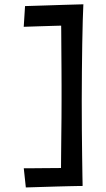

<svg xmlns="http://www.w3.org/2000/svg" viewBox="-20 -718 485 877"><path d="M357.4 131.4 258.2 110.8Q258.8 49.4 259.1 -2.3Q259.4 -54 260 -97.9Q260.6 -141.8 260.9 -181Q261.2 -220.2 261.2 -256.6Q261.2 -290.8 261.2 -326Q261.2 -361.2 260.9 -399.3Q260.6 -437.4 260.3 -481.3Q260 -525.2 259.7 -576.6Q259.4 -628 258.2 -689L360.8 -698.4Q359.4 -670.8 358 -624.1Q356.6 -577.4 355.7 -517.7Q354.8 -458 354.1 -391.5Q353.4 -325 353.4 -256.8Q353.4 -188.6 353.9 -123.6Q354.4 -58.6 355.2 -4.7Q356 49.2 356.5 85.2Q357 121.2 357.4 131.4ZM98 138.2 88.6 50.6Q96.4 50.6 119.7 50.6Q143 50.6 174.6 50.1Q206.2 49.6 238.8 49.6Q271.4 49.6 297.8 49.1Q324.2 48.6 337 48.6L357.4 131.4Q350 131.4 334 131.7Q318 132 294.5 132.5Q271 133 240.5 133.9Q210 134.8 174.1 135.9Q138.2 137 98 138.2ZM88.4 -595.6 94.4 -690.2Q148.8 -691.8 191.1 -693.2Q233.4 -694.6 264.5 -695.6Q295.6 -696.6 316.2 -697.1Q336.8 -697.6 347.8 -698Q358.8 -698.4 360.8 -698.4L334 -603Q325.4 -602.8 310.5 -602.4Q295.6 -602 273.7 -601.3Q251.8 -600.6 223.7 -599.9Q195.6 -599.2 161.7 -598Q127.8 -596.8 88.4 -595.6Z"/></svg>

Font: Truculenta
Style: Regular
Weight: 400
Designer: Ivan Castro, Eva Sanz & Omnibus-Type Team
Foundry: Omnibus-Type
Version: Version 1.002